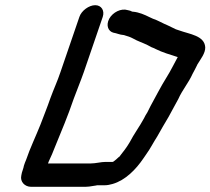

<svg xmlns="http://www.w3.org/2000/svg" viewBox="-20 -702 811 740"><path d="M286 -637 213 -424C201 -388 187 -359 174 -323C162 -288 148 -254 136 -222C119 -179 95 -129 81 -87C77 -79 75 -71 72 -63C71 -58 70 -53 68 -48C65 -40 63 -32 62 -25C57 -2 75 18 100 18H298C307 18 316 18 324 17L350 13C353 12 355 12 356 12H384C393 12 404 10 414 7C463 -7 504 -49 533 -92L544 -108C560 -130 571 -153 586 -176C601 -202 614 -226 630 -252L643 -276C652 -292 658 -304 667 -320C683 -356 707 -383 722 -417L730 -432C734 -440 738 -447 741 -454C753 -474 772 -497 771 -520C768 -565 711 -570 670 -585L658 -589C646 -594 639 -599 627 -604C607 -612 590 -623 569 -630L556 -636C538 -645 516 -655 492 -657H490C484 -660 479 -662 472 -663C447 -671 415 -655 401 -630C387 -603 398 -581 417 -576C430 -574 441 -568 456 -567C457 -567 459 -567 460 -566C471 -563 483 -559 492 -554C511 -543 529 -538 549 -528L564 -520C569 -518 575 -516 580 -513C606 -500 634 -492 665 -482C652 -458 636 -426 622 -404C600 -369 580 -329 560 -293L548 -269C543 -261 538 -253 535 -246C519 -216 496 -185 480 -154C468 -133 454 -116 440 -98C440 -97 439 -97 438 -97C432 -91 424 -84 417 -79H416C415 -78 415 -78 414 -78H387C369 -78 349 -72 329 -72H165L168 -80C176 -96 185 -118 192 -136C217 -197 242 -256 264 -321C278 -359 290 -387 303 -424L376 -637C384 -661 371 -682 347 -682C323 -682 294 -661 286 -637Z"/></svg>

Font: Electronic
Style: BlkSuIt
Weight: 900
Version: Version 1.011